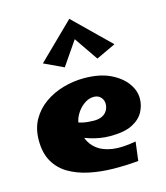

<svg xmlns="http://www.w3.org/2000/svg" viewBox="-113 -839 807 933"><g transform="rotate(-15 290.5 -372.5)"><path d="M468 2Q404 8 340.5 7Q277 6 220.5 -6Q164 -18 120.5 -43.5Q77 -69 52 -112Q27 -155 27 -219Q27 -279 52 -323Q77 -367 119 -396.5Q161 -426 212.5 -440.5Q264 -455 316 -455Q395 -455 448 -429.5Q501 -404 528 -366Q555 -328 554 -288Q554 -255 537 -223Q520 -191 480 -170.5Q440 -150 369 -150Q344 -150 319 -154Q294 -158 269.5 -165.5Q245 -173 222 -183.5Q199 -194 179 -207L208 -266Q230 -254 255.5 -248.5Q281 -243 312 -243Q337 -243 353.5 -251.5Q370 -260 378.5 -275Q387 -290 387 -307Q387 -320 381.5 -330.5Q376 -341 365.5 -348Q355 -355 338 -355Q313 -355 288.5 -337Q264 -319 248.5 -291Q233 -263 233 -232Q233 -199 245.5 -168.5Q258 -138 286.5 -116Q315 -94 362.5 -87Q410 -80 480 -93ZM241 -530 143 -576 323 -752 337 -670ZM405 -530 309 -670 323 -752 503 -576Z"/></g></svg>

Font: Marhey
Style: Bold
Weight: 700
Designer: Nur Syamsi & Bustanul Arifin
Foundry: Namelatype
Version: Version 1.000